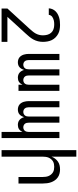

<svg xmlns="http://www.w3.org/2000/svg" viewBox="705 -1480 990 2440"><g transform="rotate(90 1200.0 -260.0)"><path d="M88 215V141L345 -140Q361 -158 377 -177Q393 -196 405 -217Q417 -238 423 -262Q429 -286 429 -310Q429 -338 422 -365.5Q415 -393 397 -414Q379 -435 352 -444.5Q325 -454 297 -454Q284 -454 270.5 -453.5Q257 -453 244 -450Q231 -447 218.5 -442Q206 -437 195 -429.5Q184 -422 177 -410Q170 -398 169 -385H86Q87 -409 96.5 -431Q106 -453 122.5 -470Q139 -487 160 -498.5Q181 -510 203.5 -516.5Q226 -523 250 -525.5Q274 -528 297 -528Q326 -528 355 -523Q384 -518 409.5 -504.5Q435 -491 456 -470Q477 -449 489.5 -423Q502 -397 507 -368Q512 -339 512 -310Q512 -279 504.5 -248Q497 -217 482 -189.5Q467 -162 447 -138Q427 -114 406 -91L194 141H512V215Z M967 8Q950 8 933.5 3Q917 -2 904 -13Q891 -24 882 -39.5Q873 -55 869 -71Q864 -55 855.5 -40Q847 -25 834.5 -13.5Q822 -2 805.5 3Q789 8 772 8Q755 8 738.5 3Q722 -2 709.5 -12Q697 -22 688 -36.5Q679 -51 674 -67Q669 -83 667 -99.5Q665 -116 665 -133V-520H743V-133Q743 -119 746 -106Q749 -93 756.5 -82.5Q764 -72 776.5 -66.5Q789 -61 802 -61Q815 -61 827.5 -66.5Q840 -72 848 -82.5Q856 -93 858.5 -106Q861 -119 861 -133V-520H939V-133Q939 -119 941.5 -106Q944 -93 952 -82.5Q960 -72 972.5 -66.5Q985 -61 998 -61Q1011 -61 1023.5 -66.5Q1036 -72 1043.5 -82.5Q1051 -93 1054 -106Q1057 -119 1057 -133V-520H1135V0H1057V-51Q1051 -38 1042 -26.5Q1033 -15 1021.5 -7Q1010 1 995.5 4.5Q981 8 967 8Z M1657 215V-51Q1651 -38 1642 -26.5Q1633 -15 1621.5 -7Q1610 1 1595.5 4.5Q1581 8 1567 8Q1550 8 1533.5 3Q1517 -2 1504 -13Q1491 -24 1482 -39.5Q1473 -55 1469 -71Q1464 -55 1455.5 -40Q1447 -25 1434.5 -13.5Q1422 -2 1405.5 3Q1389 8 1372 8Q1355 8 1338.5 3Q1322 -2 1309.5 -12Q1297 -22 1288 -36.5Q1279 -51 1274 -67Q1269 -83 1267 -99.5Q1265 -116 1265 -133V-520H1343V-133Q1343 -119 1346 -106Q1349 -93 1356.5 -82.5Q1364 -72 1376.5 -66.5Q1389 -61 1402 -61Q1415 -61 1427.5 -66.5Q1440 -72 1448 -82.5Q1456 -93 1458.5 -106Q1461 -119 1461 -133V-520H1539V-133Q1539 -119 1541.5 -106Q1544 -93 1552 -82.5Q1560 -72 1572.5 -66.5Q1585 -61 1598 -61Q1611 -61 1623.5 -66.5Q1636 -72 1643.5 -82.5Q1651 -93 1654 -106Q1657 -119 1657 -133V-520H1735V215Z M1888 215V-735H1971V-420Q1980 -444 1996 -465Q2012 -486 2033.5 -501Q2055 -516 2080.5 -522Q2106 -528 2133 -528Q2159 -528 2185.5 -521.5Q2212 -515 2234 -499.5Q2256 -484 2271.5 -462Q2287 -440 2296 -415Q2305 -390 2308.5 -363.5Q2312 -337 2312 -310V0H2229V-310Q2229 -328 2226.5 -346.5Q2224 -365 2217 -382Q2210 -399 2198 -413.5Q2186 -428 2170.5 -437.5Q2155 -447 2136.5 -450.5Q2118 -454 2100 -454Q2082 -454 2063.5 -450.5Q2045 -447 2029.5 -437.5Q2014 -428 2002 -413.5Q1990 -399 1983 -382Q1976 -365 1973.5 -346.5Q1971 -328 1971 -310V215Z"/></g></svg>

Font: Iosevka Extended
Style: Regular
Weight: 400
Width: 7
Monospace: yes
Designer: Belleve Invis
Foundry: Belleve Invis
Version: Version 32.5.0; ttfautohint (v1.8.4)